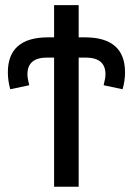

<svg xmlns="http://www.w3.org/2000/svg" viewBox="-20 -708 504 728"><path d="M454.1 -433.6C454.1 -522.1 403.3 -566.4 301.8 -566.4H278.3V-688.5H185.1V-566.4H162.6C60.7 -566.4 9.8 -522.1 9.8 -433.6C9.8 -412.1 12.9 -390.8 19 -369.6L90.8 -384.8C86.3 -403 84 -416.8 84 -426.3C84 -468.6 108.9 -489.7 158.7 -489.7H185.1V0H278.3V-489.7H304.7C354.8 -489.7 379.9 -468.6 379.9 -426.3C379.9 -416.8 377.6 -403 373 -384.8L444.8 -369.6C451 -390.8 454.1 -412.1 454.1 -433.6Z"/></svg>

Font: Arimo
Style: Regular
Weight: 400
Designer: Steve Matteson
Foundry: Monotype Imaging Inc.
Version: Version 1.32